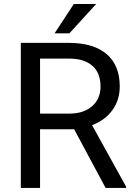

<svg xmlns="http://www.w3.org/2000/svg" viewBox="-20 -921 656 941"><path d="M343.3 -287.6H176.3V0H82V-710.9H317.4Q437.5 -710.9 502.2 -656.2Q566.9 -601.6 566.9 -497.1Q566.9 -430.7 531 -381.3Q495.1 -332 431.2 -307.6L598.1 -5.9V0H497.6ZM176.3 -364.3H320.3Q390.1 -364.3 431.4 -400.4Q472.7 -436.5 472.7 -497.1Q472.7 -563 433.3 -598.1Q394 -633.3 319.8 -633.8H176.3ZM341.8 -901.4H451.2L320.3 -757.8H247.6Z"/></svg>

Font: APIMedia Roboto
Style: Regular
Weight: 400
Designer: Google
Version: Version 2.137; 2017